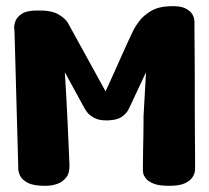

<svg xmlns="http://www.w3.org/2000/svg" viewBox="-20 -602 676 622"><path d="M125 0Q88 0 69.5 -10Q51 -20 45 -33Q39 -46 39 -56Q39 -66 39 -66L27 -500Q27 -500 26 -510Q25 -520 30 -533.5Q35 -547 51 -557.5Q67 -568 101 -568Q146 -569 169 -555.5Q192 -542 199.5 -528.5Q207 -515 207 -515L322 -306Q322 -306 330.5 -324.5Q339 -343 351.5 -371Q364 -399 377 -428Q390 -457 400 -478.5Q410 -500 413 -506Q418 -516 431 -533.5Q444 -551 468.5 -566Q493 -581 533 -582Q563 -583 579 -575.5Q595 -568 601.5 -558Q608 -548 609 -540Q610 -532 610 -532Q610 -532 610 -506.5Q610 -481 610.5 -439Q611 -397 611 -347Q611 -297 611 -246.5Q611 -196 611.5 -154Q612 -112 612 -86Q612 -60 612 -59Q612 -58 611.5 -49Q611 -40 604 -28.5Q597 -17 579.5 -8.5Q562 0 528 0Q494 0 476.5 -7.5Q459 -15 452 -24.5Q445 -34 444 -41Q443 -48 443 -48Q443 -48 443 -65.5Q443 -83 443.5 -109.5Q444 -136 444.5 -162.5Q445 -189 445 -207Q445 -225 445 -225L453 -368L401 -257Q401 -257 395.5 -246Q390 -235 375 -224Q360 -213 330 -212Q301 -211 284.5 -220.5Q268 -230 261.5 -239.5Q255 -249 255 -249L190 -368Q190 -368 191.5 -344.5Q193 -321 195 -283.5Q197 -246 199 -204.5Q201 -163 202.5 -126.5Q204 -90 205 -68Q206 -41 194 -26.5Q182 -12 166 -6.5Q150 -1 137.5 -0.5Q125 0 125 0Z"/></svg>

Font: Nerko One
Style: Regular
Weight: 400
Designer: Nermin Kahrimanovic
Foundry: Nermin Kahrimanovic
Version: Version 1.101